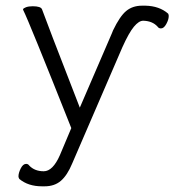

<svg xmlns="http://www.w3.org/2000/svg" viewBox="-20 -497 614 676"><path d="M128 -464Q139 -432 261 -118L374 -380L378 -390Q402 -440 424.5 -458.5Q447 -477 480 -477Q481 -477 483 -477H492Q541 -476 572 -449Q574 -445 574 -442V-440Q574 -428 565.5 -412.5Q557 -397 547 -397Q547 -397 546 -397Q539 -397 535 -403Q517 -423 485 -424Q485 -424 484 -424Q469 -424 451.5 -403Q434 -382 411 -331L234 79Q217 120 194.5 139.5Q172 159 137 159H128Q79 159 48 133Q45 128 45 124Q45 112 53 96Q61 80 72 80Q79 80 83 86Q102 106 134 106Q166 106 191 49L231 -46Q81 -424 62 -461L61 -464Q62 -468 71.5 -471.5Q81 -475 95 -475Q124 -475 128 -464Z"/></svg>

Font: Moon Stars Kai HW Light
Style: Regular
Weight: 300
Designer: GuiWonder
Version: Version 1.101